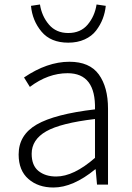

<svg xmlns="http://www.w3.org/2000/svg" viewBox="-20 -822 587 855"><path d="M218 13Q150 13 106.5 -25Q63 -63 63 -134Q63 -221 143.5 -267.5Q224 -314 403 -335Q407 -496 281 -496Q194 -496 113 -435L87 -477Q190 -547 289 -547Q379 -547 420 -490.5Q461 -434 461 -338V0H412L406 -68H404Q305 13 218 13ZM230 -36Q308 -36 403 -119V-292Q250 -274 185.5 -237Q121 -200 121 -137Q121 -85 151.5 -60.5Q182 -36 230 -36ZM284 -632Q206 -632 165 -681Q124 -730 118 -796L158 -802Q166 -750 198 -712.5Q230 -675 284 -675Q339 -675 370.5 -712.5Q402 -750 410 -802L451 -796Q448 -766 437.5 -738.5Q427 -711 408 -686Q389 -661 357 -646.5Q325 -632 284 -632Z"/></svg>

Font: Noto Sans Korean Light
Style: Regular
Weight: 300
Designer: Ryoko NISHIZUKA  (kana & ideographs); Paul D. Hunt (Latin, Greek & Cyrillic); Wenlong ZHANG  (bopomofo); Sandoll Communi
Foundry: Adobe Systems Incorporated
Version: Version 1.000;PS 1;hotconv 1.0.78;makeotf.lib2.5.61930